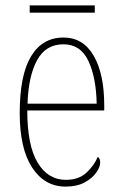

<svg xmlns="http://www.w3.org/2000/svg" viewBox="-20 -681 452 711"><path d="M223 10Q145 10 99 -60.5Q53 -131 53 -262Q53 -403 95 -472.5Q137 -542 215 -542Q288 -542 327 -474.5Q366 -407 366 -291V-272H81Q81 -142 119.5 -78.5Q158 -15 224 -15Q271 -15 299.5 -41Q328 -67 342 -100Q351 -95 351 -79Q351 -63 336.5 -42Q322 -21 293.5 -5.5Q265 10 223 10ZM338 -297Q336 -395 307 -456Q278 -517 215 -517Q149 -517 117 -457.5Q85 -398 82 -297ZM90 -634V-661H331V-634Z"/></svg>

Font: Noto Serif Ethiopic Condensed Thin
Style: Regular
Weight: 100
Width: 3
Designer: Monotype Design Team
Foundry: Monotype Imaging Inc.
Version: Version 2.102; ttfautohint (v1.8.4.7-5d5b)